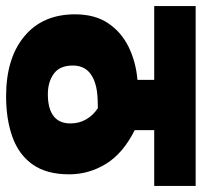

<svg xmlns="http://www.w3.org/2000/svg" viewBox="-36 -626 662 630"><g transform="rotate(90 295.0 -311.0)"><path d="M590 -486H407V-422Q483 -384 517.5 -328Q552 -272 552 -207Q552 -133 520 -87.5Q488 -42 430 -21Q372 0 296 0Q171 0 99 -60Q27 -120 27 -226Q27 -291 56 -334.5Q85 -378 134 -402Q183 -426 242 -431V-486H0V-622H590ZM289 -137Q336 -137 360.5 -155.5Q385 -174 385 -211Q385 -240 371.5 -263Q358 -286 335 -301H333Q290 -301 267.5 -296Q245 -291 230 -282Q195 -262 195 -219Q195 -176 222 -156.5Q249 -137 289 -137Z"/></g></svg>

Font: Noto Sans SemiCondensed Black
Style: Regular
Weight: 900
Width: 4
Designer: Monotype Design Team
Foundry: Monotype Imaging Inc.
Version: Version 2.013; ttfautohint (v1.8.4.7-5d5b)